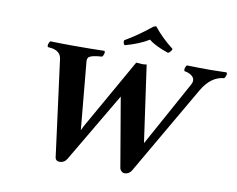

<svg xmlns="http://www.w3.org/2000/svg" viewBox="-88 -951 1335 1081"><g transform="rotate(10 579.5 -411.0)"><path d="M833 -724.1Q828.1 -706.1 811.5 -698.2Q731.4 -725.1 699.2 -753.9Q647.5 -721.2 564.5 -698.2Q552.7 -705.6 556.2 -725.1Q629.4 -767.1 705.1 -829.1L720.2 -834Q769.5 -772.5 833 -724.1ZM704.6 -612.8 760.7 -215.8 766.6 -173.8 786.6 -210 971.2 -545.4Q991.2 -582.5 951.7 -603.5Q937.5 -610.8 921.4 -612.8Q914.6 -621.1 923.8 -640.6Q926.3 -645 928.7 -647Q1002.4 -645 1061 -645Q1083 -645 1155.8 -647Q1162.6 -638.7 1152.8 -619.6Q1150.4 -615.2 1148.4 -612.8Q1073.2 -606.4 1023.9 -522.5L727.5 -11.2Q713.9 11.2 688.5 12.2Q673.3 12.2 663.1 -3.9Q661.1 -7.8 660.2 -11.2L592.3 -409.7L357.4 -11.2Q343.3 11.2 318.4 12.2Q294.4 12.2 290.5 -8.8Q290 -10.3 290.5 -11.2L218.8 -559.1Q213.4 -600.6 164.6 -609.9Q154.3 -611.8 140.1 -612.8Q133.3 -621.1 143.1 -640.6Q145.5 -645 147.5 -647Q221.2 -645 281.2 -645Q382.3 -645 457.5 -647Q464.4 -638.7 455.1 -619.6Q452.6 -615.2 450.2 -612.8Q383.8 -608.9 372.1 -592.3Q367.2 -584 367.7 -573.2L400.9 -215.8L403.8 -184.1L416.5 -210L645 -612.8Q645 -612.8 679.7 -610.4Q693.4 -610.4 704.6 -612.8Z"/></g></svg>

Font: Linux Libertine Slanted O
Style: Bold Slanted
Weight: 700
Designer: Philipp H. Poll
Foundry: Philipp H. Poll
Version: Version 5.0.0